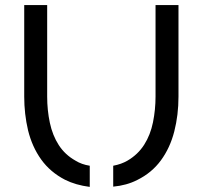

<svg xmlns="http://www.w3.org/2000/svg" viewBox="-20 -730 795 753"><path d="M276 -100Q300 -85 332 -80V3Q277 -4 235 -25Q177 -55 141.5 -104.5Q106 -154 90 -219Q75 -283 75 -351V-710H165V-351Q165 -298 175.5 -248.5Q186 -199 210.5 -161Q235 -123 276 -100ZM590 -710H680V-351Q680 -279 663.5 -214.5Q647 -150 611 -101Q575 -52 518 -24Q477 -3 424 2V-80Q456 -86 480 -100Q521 -124 545.5 -162.5Q570 -201 580 -250.5Q590 -300 590 -351Z"/></svg>

Font: Raleway Medium Alt1
Style: Regular
Weight: 500
Designer: Matt McInerney, Pablo Impallari, Rodrigo Fuenzalida
Foundry: Matt McInerney, Pablo Impallari, Rodrigo Fuenzalida
Version: Version 3.000g; ttfautohint (v1.5) -l 8 -r 28 -G 28 -x 14 -D